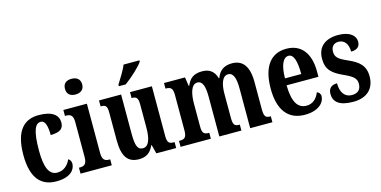

<svg xmlns="http://www.w3.org/2000/svg" viewBox="-75 -1159 3096 1561"><g transform="rotate(-15 1473.5 -378.0)"><path d="M243 10C367 10 404 -50 404 -97C404 -117 394 -131 380 -139C361 -93 323 -57 268 -57C198 -57 169 -129 169 -267C169 -440 198 -491 243 -491C283 -491 294 -433 294 -366C385 -366 404 -400 404 -444C404 -503 357 -548 240 -548C126 -548 37 -481 37 -266C37 -64 120 10 243 10Z M575 -632C615 -632 648 -652 648 -698C648 -745 615 -764 575 -764C533 -764 503 -745 503 -698C503 -652 533 -632 575 -632ZM447 0H710V-50H701C666 -50 644 -63 644 -122V-536H446V-486H458C491 -486 514 -473 514 -418V-121C514 -63 491 -50 456 -50H447Z M932 -619V-606H990C1045 -646 1128 -721 1148 -756V-766H1014C998 -721 958 -664 932 -619ZM939 10C996 10 1036 -14 1062 -74H1066L1085 0H1252V-50H1245C1214 -50 1191 -55 1191 -114V-536H1007V-486H1010C1041 -486 1061 -480 1061 -420V-224C1061 -129 1041 -68 991 -68C944 -68 932 -112 932 -208V-536H746V-486H749C789 -486 801 -474 801 -417V-187C801 -51 842 10 939 10Z M1289 0H1544V-50H1541C1505 -50 1485 -58 1485 -116V-312C1485 -395 1504 -470 1555 -470C1600 -470 1615 -420 1615 -334V0H1801V-50H1797C1761 -50 1745 -59 1745 -121V-325C1745 -402 1764 -470 1814 -470C1859 -470 1875 -420 1875 -334V0H2062V-50H2059C2023 -50 2006 -59 2006 -121V-354C2006 -489 1955 -548 1867 -548C1802 -548 1759 -519 1738 -458H1734C1715 -523 1674 -548 1616 -548C1545 -548 1509 -519 1486 -462H1481L1470 -536H1293V-489H1296C1332 -489 1354 -480 1354 -422V-119C1354 -59 1332 -50 1296 -50H1289Z M2334 10C2454 10 2503 -52 2503 -101C2503 -123 2490 -136 2474 -142C2455 -95 2422 -58 2366 -58C2292 -58 2253 -120 2251 -260H2519V-306C2519 -464 2445 -548 2325 -548C2194 -548 2119 -453 2119 -265C2119 -91 2191 10 2334 10ZM2390 -318H2253C2254 -428 2282 -488 2328 -488C2372 -488 2390 -423 2390 -318Z M2742 10C2859 10 2922 -55 2922 -156C2922 -250 2870 -289 2784 -327C2709 -360 2686 -380 2686 -427C2686 -468 2710 -493 2749 -493C2796 -493 2829 -457 2829 -389C2880 -389 2905 -412 2905 -453C2905 -501 2862 -547 2760 -547C2655 -547 2585 -496 2585 -393C2585 -301 2630 -262 2727 -219C2794 -188 2822 -166 2822 -122C2822 -76 2799 -46 2744 -46C2687 -46 2651 -90 2651 -170C2611 -170 2577 -152 2577 -100C2577 -33 2623 10 2742 10Z"/></g></svg>

Font: Noto Serif Devanagari ExtraCondensed
Style: Bold
Weight: 700
Width: 2
Designer: Universal Thirst, Indian Type Foundry and the Monotype Design Team
Foundry: Monotype Imaging Inc.
Version: Version 2.004